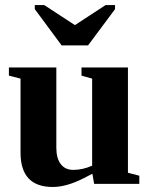

<svg xmlns="http://www.w3.org/2000/svg" viewBox="-20 -725 596 757"><path d="M344.2 -40 311 -22.9Q242.7 12.2 188 12.2Q61 12.2 61 -123V-415L15.1 -426.8V-459H202.1V-142.1Q202.1 -101.1 219.5 -78.1Q236.8 -55.2 269 -55.2Q306.2 -55.2 343.3 -71.8V-415L301.3 -426.8V-459H484.4V-43.9L529.3 -32.2V0H351.1ZM433.6 -705.1V-689L327.1 -545.9H223.1L117.2 -689V-705.1H154.3L275.4 -626L396.5 -705.1Z"/></svg>

Font: Liberation Serif
Style: Bold
Weight: 700
Designer: Steve Matteson
Foundry: Ascender Corporation
Version: Version 2.1.5